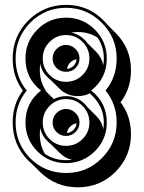

<svg xmlns="http://www.w3.org/2000/svg" viewBox="-20 -717 597 798"><path d="M271.5 -190.4Q259.8 -178.7 258.3 -164.1Q273.4 -165.5 285.2 -177.2Q296.9 -188 298.3 -204.6Q283.7 -202.6 271.5 -190.4ZM271.5 -456.5Q260.7 -445.8 258.3 -430.7Q274.4 -432.1 285.2 -442.9Q296.9 -453.6 298.3 -470.7Q283.7 -468.8 271.5 -456.5ZM145.5 -159.2Q145.5 -112.8 167 -77.1Q205.6 -51.3 254.4 -51.3Q268.1 -51.3 279.3 -53.2Q264.2 -56.2 251.2 -63.7Q238.3 -71.3 227.1 -82.5L190.4 -118.7Q183.6 -123.5 177.2 -130.4Q153.3 -153.3 147.5 -184.6Q145.5 -173.3 145.5 -159.2ZM303.2 -584Q296.4 -584 289.6 -583.3Q282.7 -582.5 275.9 -581.5Q307.6 -575.7 332 -551.3Q335.4 -547.9 338.1 -544.7Q340.8 -541.5 343.3 -537.6L379.9 -501.5Q403.3 -477.1 409.2 -446.3Q410.2 -453.1 410.9 -460Q411.6 -466.8 411.6 -474.1Q411.6 -522 385.7 -560.5Q349.1 -584 303.2 -584ZM254.4 -317.4Q299.8 -317.4 332 -285.2Q335.4 -281.7 338.1 -278.6Q340.8 -275.4 343.3 -271.5L379.9 -235.4Q404.3 -210.9 409.2 -179.2Q410.2 -186 410.9 -193.4Q411.6 -200.7 411.6 -208Q411.6 -264.6 372.6 -309.6L353.5 -329.1Q330.6 -317.4 303.2 -317.4Q258.3 -317.4 227.1 -348.6L190.4 -384.8Q183.6 -389.6 177.2 -396.5Q152.8 -419.9 147 -452.6Q146 -445.8 145.8 -439Q145.5 -432.1 145.5 -425.3Q145.5 -378.9 169.9 -340.8H170.4L169.9 -340.3Q171.4 -338.4 172.9 -336.4Q174.3 -334.5 175.8 -332.5L203.6 -305.2Q227.1 -317.4 254.4 -317.4ZM254.4 -696.8Q347.2 -696.8 411.1 -631.3Q416 -626 420.7 -621.3Q425.3 -616.7 429.7 -611.3L458 -582.5L457.5 -583L459.5 -581.5H459L460.4 -580.1Q524.4 -516.6 524.4 -425.3Q524.4 -348.1 481 -292Q502.4 -264.2 513.4 -231Q524.4 -197.8 524.4 -159.2Q524.4 -67.4 459.5 -2.4Q395.5 61.5 303.2 61.5Q211.4 61.5 146.5 -2.4L114.3 -34.2Q105.5 -41.5 96.7 -50.3Q32.7 -115.7 32.7 -208Q32.7 -284.2 75.2 -340.8Q32.7 -396.5 32.7 -474.1Q32.7 -565.4 96.7 -630.9Q162.6 -696.8 254.4 -696.8ZM254.4 -530.3Q276.9 -530.3 293.9 -513.2Q310.5 -497.1 310.5 -474.1Q310.5 -450.7 293.9 -434.6H294.4Q278.3 -418.5 254.4 -418.5Q231 -418.5 214.8 -434.6Q198.7 -450.7 198.7 -474.1Q198.7 -497.1 214.8 -513.2Q231.9 -530.3 254.4 -530.3ZM254.4 -264.2Q276.9 -264.2 293.9 -247.1Q310.5 -231 310.5 -208Q310.5 -184.6 293.9 -168.5Q277.3 -151.9 254.4 -151.9Q231.4 -151.9 214.8 -168.5Q198.7 -184.6 198.7 -208Q198.7 -231 214.8 -247.1Q231.9 -264.2 254.4 -264.2ZM254.4 -571.3Q214.4 -571.3 186 -542.7Q157.7 -514.2 157.7 -474.1Q157.7 -433.6 186 -405.3Q214.4 -377 254.4 -377Q294.9 -377 323.2 -405.3Q351.6 -433.6 351.6 -474.1Q351.6 -514.2 323.2 -542.7Q294.9 -571.3 254.4 -571.3ZM254.4 -305.2Q214.4 -305.2 186 -276.6Q157.7 -248 157.7 -208Q157.7 -167.5 186 -139.2Q214.4 -110.8 254.4 -110.8Q294.9 -110.8 323.2 -139.2Q351.6 -167.5 351.6 -208Q351.6 -248 323.2 -276.6Q294.9 -305.2 254.4 -305.2ZM254.4 -643.6Q324.7 -643.6 374.3 -593.8Q423.8 -543.9 423.8 -474.1Q423.8 -391.1 358.9 -340.8Q423.8 -290.5 423.8 -208Q423.8 -137.7 374.3 -88.4Q324.7 -39.1 254.4 -39.1Q184.1 -39.1 135 -88.4Q85.9 -137.7 85.9 -208Q85.9 -290.5 150.4 -340.8Q85.9 -391.1 85.9 -474.1Q85.9 -543.9 135 -593.8Q184.1 -643.6 254.4 -643.6ZM254.4 -684.6Q167.5 -684.6 105.5 -622.6Q44.9 -560.5 44.9 -474.1Q44.9 -396 91.3 -340.8Q68.4 -313 56.6 -280Q44.9 -247.1 44.9 -208Q44.9 -121.1 105.5 -59.1Q167.5 2 254.4 2Q341.8 2 402.8 -59.1Q464.8 -121.1 464.8 -208Q464.8 -247.1 453.1 -280Q441.4 -313 418.5 -340.8Q464.8 -396 464.8 -474.1Q464.8 -561 402.8 -622.6Q340.8 -684.6 254.4 -684.6Z"/></svg>

Font: Gondrin
Style: Regular
Weight: 400
Designer: Peter Wiegel, original typeface by Carl Albert Fahrenwaldt 1901
Foundry: Peter Wiegel
Version: Version 1.000 2010 initial release